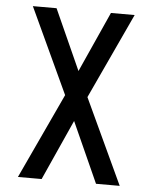

<svg xmlns="http://www.w3.org/2000/svg" viewBox="-53 -779 653 823"><g transform="rotate(5 274.0 -367.5)"><path d="M55 0 226 -367 55 -735H157L274 -475L391 -735H493L322 -367L493 0H391L274 -260L157 0Z"/></g></svg>

Font: Iosevka Semi-Condensed Medium
Style: Regular
Weight: 500
Monospace: yes
Designer: Belleve Invis
Foundry: Belleve Invis
Version: Version 27.3.5